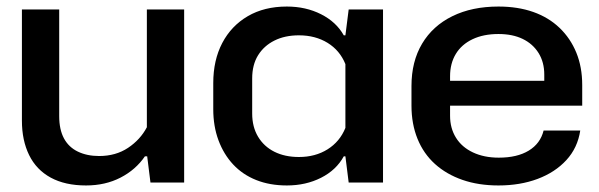

<svg xmlns="http://www.w3.org/2000/svg" viewBox="-20 -558 1832 587"><path d="M543 -529V0H440L430 -80H423Q395 -39 348.5 -15Q302 9 243 9Q179 9 135 -15Q91 -39 69 -84Q47 -129 47 -189V-529H161V-203Q161 -162 175.5 -135Q190 -108 218 -94.5Q246 -81 283 -81Q334 -81 371.5 -106Q409 -131 429 -169V-529Z M857 9Q805 9 763.5 -7.5Q722 -24 693 -55Q664 -86 648 -129Q632 -172 632 -224V-304Q632 -374 659.5 -426.5Q687 -479 737.5 -508.5Q788 -538 857 -538Q915 -538 961.5 -514.5Q1008 -491 1031 -450H1036L1046 -529H1151V0H1046L1036 -80H1031Q1008 -38 961.5 -14.5Q915 9 857 9ZM894 -78Q944 -78 981.5 -101.5Q1019 -125 1036 -167V-362Q1019 -404 981.5 -427Q944 -450 894 -450Q851 -450 819 -434Q787 -418 769 -389Q751 -360 751 -318V-211Q751 -170 769 -140Q787 -110 819 -94Q851 -78 894 -78Z M1504 9Q1443 9 1394 -8Q1345 -25 1310 -56.5Q1275 -88 1256.5 -133.5Q1238 -179 1238 -235V-295Q1238 -370 1270.5 -424.5Q1303 -479 1363 -508.5Q1423 -538 1504 -538Q1563 -538 1610 -521.5Q1657 -505 1690.5 -473Q1724 -441 1742 -397Q1760 -353 1760 -298V-235H1338V-311H1656L1644 -294V-330Q1644 -368 1626.5 -396Q1609 -424 1578 -439Q1547 -454 1504 -454Q1458 -454 1424.5 -438Q1391 -422 1373.5 -393Q1356 -364 1356 -325V-204Q1356 -166 1374 -137Q1392 -108 1426 -92Q1460 -76 1505 -76Q1561 -76 1596.5 -97.5Q1632 -119 1642 -159H1754Q1746 -106 1711.5 -68.5Q1677 -31 1623.5 -11Q1570 9 1504 9Z"/></svg>

Font: Hubot Sans Condensed ExtraLight Medium
Style: Regular
Weight: 500
Version: Version 2.000